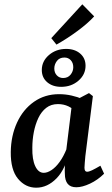

<svg xmlns="http://www.w3.org/2000/svg" viewBox="-20 -862 520 891"><path d="M218 -685 362 -842 417 -786Q388 -754 340 -718.5Q292 -683 242 -655ZM148 9Q98 9 63.5 -32.5Q29 -74 30 -157Q31 -232 59 -293Q87 -354 137.5 -389.5Q188 -425 254 -425Q284 -425 312.5 -418.5Q341 -412 364 -402L339 -335Q320 -358 297.5 -368.5Q275 -379 249 -379Q217 -379 194.5 -361.5Q172 -344 158 -314.5Q144 -285 137 -249Q130 -213 130 -176Q129 -122 143.5 -91Q158 -60 183 -60Q200 -60 219.5 -73Q239 -86 257 -111Q275 -136 289 -171L302 -164Q285 -78 242.5 -34.5Q200 9 148 9ZM334 7Q307 7 294 -9Q281 -25 281 -56Q280 -68 281 -87Q282 -106 283 -129L315 -389L393 -430L411 -416L376 -137Q375 -124 373.5 -108Q372 -92 372 -84Q372 -65 384 -65Q393 -65 407.5 -72Q422 -79 446 -93L463 -56Q434 -27 398 -10Q362 7 334 7ZM264 -459Q224 -459 199 -480.5Q174 -502 174 -537Q174 -578 207 -606.5Q240 -635 287 -635Q327 -635 352 -613.5Q377 -592 377 -557Q377 -516 344 -487.5Q311 -459 264 -459ZM273 -500Q295 -500 307.5 -515.5Q320 -531 320 -550Q320 -570 308.5 -582.5Q297 -595 279 -595Q256 -595 244 -579Q232 -563 232 -544Q232 -525 243.5 -512.5Q255 -500 273 -500Z"/></svg>

Font: Yrsa Medium
Style: Italic
Weight: 500
Italic angle: -7.10001°
Designer: Anna Giedrys (Yrsa+Rasa design), David Brezina (Yrsa art-direction, Rasa art-direction, design)
Foundry: Rosetta Type Foundry
Version: Version 2.004